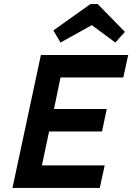

<svg xmlns="http://www.w3.org/2000/svg" viewBox="-20 -919 647 939"><path d="M41 0 180 -650H607L583 -540H276L244 -386H502L479 -276H220L185 -110H492L468 0ZM276 -711 241 -770 422 -899H458L591 -763L544 -711L429 -796Z"/></svg>

Font: Sometype Mono
Style: Bold Italic
Weight: 700
Italic angle: -12°
Monospace: yes
Designer: Ryoichi Tsunekawa
Foundry: Dharma Type
Version: Version 1.000; ttfautohint (v1.8.3)